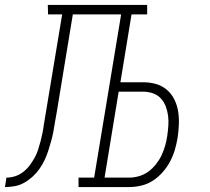

<svg xmlns="http://www.w3.org/2000/svg" viewBox="-76 -755 846 775"><path d="M-56 0 -50 -38Q-33 -38 -15.5 -43.5Q2 -49 17 -60.5Q32 -72 43 -86.5Q54 -101 63 -117Q72 -133 77.5 -150Q83 -167 87.5 -184Q92 -201 95.5 -218Q99 -235 101 -252L175 -697H118L117 -735H518V-697H455L410 -423H502Q529 -423 553.5 -416Q578 -409 597 -393Q616 -377 627.5 -354Q639 -331 643 -305.5Q647 -280 646 -253.5Q645 -227 641 -200Q637 -175 630 -151Q623 -127 611 -104Q599 -81 581 -60.5Q563 -40 541.5 -26Q520 -12 495 -6Q470 0 446 0H241V-38H304L413 -697H218L153 -302Q149 -282 146 -262.5Q143 -243 139.5 -224Q136 -205 130.5 -185.5Q125 -166 119 -147Q113 -128 104 -109Q95 -90 83 -73Q71 -56 55 -41.5Q39 -27 21 -17Q3 -7 -17 -3.5Q-37 0 -56 0ZM346 -38H445Q465 -38 485.5 -44Q506 -50 523 -62.5Q540 -75 553.5 -92Q567 -109 576 -128Q585 -147 590.5 -166.5Q596 -186 599 -206Q602 -227 603.5 -247.5Q605 -268 602.5 -287.5Q600 -307 593 -325.5Q586 -344 573 -358Q560 -372 541 -378.5Q522 -385 501 -385H403Z"/></svg>

Font: Iosevka Etoile Extralight
Style: Italic
Weight: 200
Italic angle: -9°
Designer: Belleve Invis
Foundry: Belleve Invis
Version: Version 22.1.2; ttfautohint (v1.8.4)